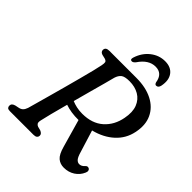

<svg xmlns="http://www.w3.org/2000/svg" viewBox="-249 -1038 1189 1189"><g transform="rotate(45 345.5 -444.0)"><path d="M636 -63Q621.5 -29 590.2 -8.8Q559 11.5 518 11.5Q486 11.5 463.5 -7.5Q441 -26.5 426.5 -79.5L374.5 -262H374Q340 -261.5 311.2 -266Q282.5 -270.5 258 -279Q241.5 -218 228.5 -167.8Q215.5 -117.5 211 -95Q206.5 -75.5 211.8 -67.2Q217 -59 227 -55.5L252 -49Q273.5 -40 273.5 -25Q273.5 0 241.5 0H35Q20 0 14.2 -6Q8.5 -12 8.5 -22Q8.5 -42.5 35.5 -49L57.5 -53.5Q74 -56.5 84 -65.8Q94 -75 100.5 -94Q105.5 -111.5 116.2 -150Q127 -188.5 141.2 -239.8Q155.5 -291 170.5 -346.5Q185.5 -402 199.2 -453.5Q213 -505 222.8 -544.8Q232.5 -584.5 236 -603Q240 -623 237.8 -632Q235.5 -641 220 -646L194 -652Q174 -658.5 174 -675Q174 -700 206.5 -700H443.5Q526 -700 584 -670.5Q642 -641 667.2 -586.8Q692.5 -532.5 676.5 -458.5Q662.5 -390.5 610.8 -343Q559 -295.5 479.5 -275.5L524 -131.5Q534 -96.5 545.2 -84Q556.5 -71.5 571 -71.5Q590 -71.5 606 -90Q616 -101.5 628.5 -96Q636.5 -93 639 -83.8Q641.5 -74.5 636 -63ZM346 -603.5Q341 -583 329 -539Q317 -495 301.5 -438.5Q286 -382 270.5 -324Q289 -316 312.2 -310.8Q335.5 -305.5 363 -305.5Q448.5 -305.5 500.8 -351.8Q553 -398 567 -474Q578.5 -533.5 562.8 -573.8Q547 -614 511.5 -634.8Q476 -655.5 428 -655.5Q386.5 -655.5 370.2 -642.5Q354 -629.5 346 -603.5ZM478.5 -833.5Q418.5 -833.5 373.5 -766.5Q361.5 -752 351 -752Q333 -752 341 -776Q359 -832 401.5 -865.5Q444 -899 496.5 -899Q548.5 -899 573.2 -865.5Q598 -832 587 -776Q582 -752 563.5 -752Q553.5 -752 549 -766.5Q539 -833.5 478.5 -833.5Z"/></g></svg>

Font: Fraunces 9pt S050
Style: Italic
Weight: 400
Italic angle: -16°
Version: Version 1.000; ttfautohint (v1.8.3)